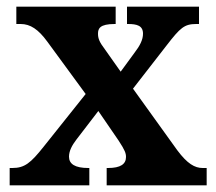

<svg xmlns="http://www.w3.org/2000/svg" viewBox="-20 -556 649 576"><path d="M9 0H248V-52H245C205 -52 187 -64 187 -86C187 -103 196 -120 209 -137L275 -223L336 -134C355 -105 358 -96 358 -85C358 -64 342 -52 304 -52H300V0H600V-52H588C564 -52 542 -65 512 -105L379 -290L480 -420C521 -473 533 -484 569 -484H577V-536H361V-484H364C391 -484 409 -479 409 -455C409 -437 400 -419 383 -397L342 -341L294 -409C278 -430 274 -441 274 -455C274 -470 279 -484 324 -484H327V-536H29V-484H42C71 -484 95 -468 122 -431L237 -274L111 -116C72 -67 54 -52 17 -52H9Z"/></svg>

Font: Noto Serif SemiCondensed
Style: Bold
Weight: 700
Width: 4
Designer: Monotype Design Team
Foundry: Monotype Imaging Inc.
Version: Version 2.015